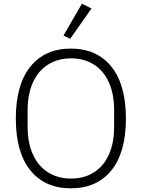

<svg xmlns="http://www.w3.org/2000/svg" viewBox="-20 -1010 770 1043"><path d="M477 -964 361 -799 325 -817 425 -990ZM66 -366Q66 -550 145 -648Q224 -746 365 -746Q506 -746 585 -648Q664 -550 664 -366Q664 -182 585 -84.5Q506 13 365 13Q224 13 145 -84.5Q66 -182 66 -366ZM600 -322V-411Q600 -499 571.5 -562.5Q543 -626 490 -659.5Q437 -693 366 -693Q295 -693 241.5 -659.5Q188 -626 159 -562.5Q130 -499 130 -411V-322Q130 -234 159 -170.5Q188 -107 241.5 -73.5Q295 -40 366 -40Q437 -40 490 -73.5Q543 -107 571.5 -170.5Q600 -234 600 -322Z"/></svg>

Font: IBM Plex Sans JP Light
Style: Regular
Weight: 300
Designer: Mike Abbink; Paul van der Laan; Pieter van Rosmalen; Wujin Sim; Yejin Wi; Jinhee Kim; Boomi Park; Yona Kim; Kichan Ma
Foundry: Sandoll Inc.
Version: Version 1.002